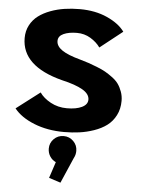

<svg xmlns="http://www.w3.org/2000/svg" viewBox="-64 -757 839 1112"><g transform="rotate(5 355.0 -200.5)"><path d="M325 11Q228 11 150.2 -20.2Q72.5 -51.5 33.5 -101L170.5 -205.5Q192 -174 234.5 -150.8Q277 -127.5 329.5 -127.5Q383.5 -127.5 416.5 -143.5Q449.5 -159.5 449.5 -188Q449.5 -221 408 -245Q366.5 -269 287.5 -287Q50.5 -348 50.5 -511.5Q50.5 -553 68.2 -586.5Q86 -620 115.5 -642Q145 -664 184.8 -678.8Q224.5 -693.5 266.8 -699.8Q309 -706 354 -706Q445 -706 514.5 -674.5Q584 -643 616.5 -597.5L486 -494.5Q465 -524.5 429.2 -546Q393.5 -567.5 350 -567.5Q303 -567.5 272.2 -553.5Q241.5 -539.5 241.5 -511.5Q241.5 -481 275.5 -457.8Q309.5 -434.5 382 -415Q412.5 -406 431.8 -399.8Q451 -393.5 481.2 -381.5Q511.5 -369.5 531 -358.5Q550.5 -347.5 573.5 -330.5Q596.5 -313.5 609.8 -295Q623 -276.5 632.2 -251.2Q641.5 -226 641.5 -197.5Q641.5 -150 622.2 -113Q603 -76 572 -53Q541 -30 498.5 -15.2Q456 -0.5 413.8 5.2Q371.5 11 325 11ZM405.5 114Q405.5 137 394.5 156.5L330 305L262 283L293 189Q271.5 179.5 258.5 159.2Q245.5 139 245.5 114Q245.5 81 268.8 57.8Q292 34.5 325.5 34.5Q359 34.5 382.2 57.8Q405.5 81 405.5 114Z"/></g></svg>

Font: League Mono ExtraBold
Style: Regular
Weight: 800
Width: 6
Designer: Tyler Finck
Foundry: The League of Moveable Type / Tyler Finck
Version: Version 2.210